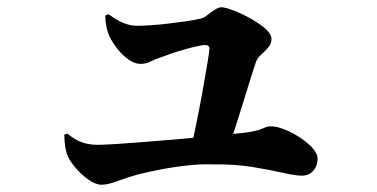

<svg xmlns="http://www.w3.org/2000/svg" viewBox="-20 -528 1040 529"><path d="M506 -119Q514 -153 523 -197.5Q532 -242 539.5 -284.5Q547 -327 552 -357Q557 -387 557 -394Q557 -404 545 -404Q538 -404 522.5 -400.5Q507 -397 489 -392Q471 -387 453.5 -381Q436 -375 423 -370Q405 -364 393.5 -358Q382 -352 367 -352Q351 -352 334 -364Q317 -376 303 -394Q289 -412 281 -429Q276 -441 273 -455.5Q270 -470 270 -485L279 -489Q300 -473 319.5 -465Q339 -457 357 -457Q373 -457 396 -458.5Q419 -460 444.5 -463Q470 -466 493.5 -469.5Q517 -473 534 -477Q542 -479 551.5 -486.5Q561 -494 571.5 -501Q582 -508 590 -508Q600 -508 622.5 -499.5Q645 -491 669.5 -477.5Q694 -464 711 -449Q728 -434 728 -421Q728 -407 718.5 -396.5Q709 -386 699 -377Q689 -368 685 -357Q680 -342 671 -313.5Q662 -285 651.5 -250.5Q641 -216 630 -182Q619 -148 609 -120ZM260 -19Q243 -19 223 -33.5Q203 -48 187.5 -66.5Q172 -85 166 -99Q158 -119 157 -157L166 -160Q184 -144 204 -136.5Q224 -129 249 -129Q266 -129 304.5 -131.5Q343 -134 392.5 -138Q442 -142 493 -146.5Q544 -151 586.5 -155.5Q629 -160 652 -162Q689 -167 702.5 -173.5Q716 -180 726 -180Q743 -180 765 -171Q787 -162 808 -148Q829 -134 842 -119Q855 -104 855 -91Q855 -71 843 -57.5Q831 -44 812 -44Q794 -44 759 -52Q724 -60 675 -68Q626 -76 565 -75Q537 -76 510 -73.5Q483 -71 457 -67Q431 -63 407 -58Q383 -53 362 -48Q330 -39 303.5 -29Q277 -19 260 -19Z"/></svg>

Font: Noto Serif SC ExtraLight ExtraBold
Style: Regular
Weight: 800
Version: Version 2.002-H1;hotconv 1.1.0;makeotfexe 2.6.0